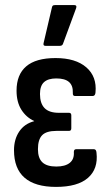

<svg xmlns="http://www.w3.org/2000/svg" viewBox="-20 -726 433 754"><path d="M200 8Q118 8 76.5 -28Q35 -64 35 -136Q35 -179 55.5 -209.5Q76 -240 114 -250V-251Q83 -265 64 -295Q45 -325 45 -370Q45 -433 83 -465.5Q121 -498 198 -498Q277 -498 319 -461.5Q361 -425 355 -363Q354 -349 344 -349H274Q265 -349 266 -362Q267 -390 251 -404Q235 -418 201 -418Q169 -418 153 -403.5Q137 -389 137 -357Q137 -320 155 -301.5Q173 -283 211 -283H251Q260 -283 260 -273V-222Q260 -212 251 -212H202Q162 -212 145.5 -195Q129 -178 129 -140Q129 -105 146.5 -88.5Q164 -72 201 -72Q236 -72 254 -86.5Q272 -101 270 -129Q270 -140 279 -140H349Q358 -140 359 -126Q366 -63 325.5 -27.5Q285 8 200 8ZM158 -546Q149 -546 151 -556L184 -697Q185 -702 187.5 -704Q190 -706 196 -706H272Q283 -706 279 -694L227 -553Q224 -546 215 -546Z"/></svg>

Font: Sofia Sans Condensed SemiBold
Style: Regular
Weight: 600
Designer: Botio Nikoltchev, Ani Petrova
Foundry: lettersoup
Version: Version 4.101